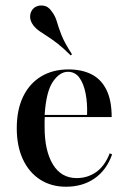

<svg xmlns="http://www.w3.org/2000/svg" viewBox="-20 -687 477 718"><path d="M226.6 11.3Q171.8 11.3 130.2 -15.3Q88.7 -41.9 65.7 -91.1Q42.7 -140.3 42.7 -207.3Q42.7 -276.6 66.5 -325.8Q90.3 -375 133.9 -401.2Q177.4 -427.4 236.3 -427.4Q285.5 -427.4 321.8 -409.3Q358.1 -391.1 377.8 -351.6Q397.6 -312.1 397.6 -249.2H112.1L110.5 -257.3H305.6Q307.3 -301.6 300 -338.3Q292.7 -375 276.6 -396.8Q260.5 -418.5 233.9 -418.5Q203.2 -418.5 177.8 -381.5Q152.4 -344.4 146.8 -255.6L147.6 -254.8Q146.8 -243.5 146.8 -232.7Q146.8 -221.8 146.8 -211.3Q146.8 -123.4 177.8 -72.2Q208.9 -21 266.9 -21Q307.3 -21 339.5 -43.5Q371.8 -66.1 390.3 -113.7L399.2 -109.7Q379 -51.6 334.3 -20.2Q289.5 11.3 226.6 11.3ZM244.4 -479.8Q216.9 -507.3 195.6 -523.8Q174.2 -540.3 157.7 -550.8Q141.1 -561.3 128.2 -570.2Q115.3 -579 104.8 -591.9Q91.1 -610.5 92.7 -628.6Q94.4 -646.8 108.1 -658.1Q122.6 -668.5 141.5 -666.1Q160.5 -663.7 173.4 -644.4Q187.1 -626.6 192.7 -606Q198.4 -585.5 209.7 -556.5Q221 -527.4 249.2 -483.9Z"/></svg>

Font: Playfair 144pt SemiCondensed SemiBold
Style: Regular
Weight: 600
Width: 4
Designer: Claus Eggers Sørensen
Foundry: Claus Eggers Sørensen
Version: Version 2.203